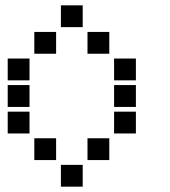

<svg xmlns="http://www.w3.org/2000/svg" viewBox="-20 -711 640 722"><path d="M210 -691Q209 -691 209 -691Q209 -691 209 -690V-610Q209 -609 209 -609Q209 -609 210 -609H290Q291 -609 291 -609Q291 -609 291 -610V-690Q291 -691 291 -691Q291 -691 290 -691ZM110 -591Q109 -591 109 -591Q109 -591 109 -590V-510Q109 -509 109 -509Q109 -509 110 -509H190Q191 -509 191 -509Q191 -509 191 -510V-590Q191 -591 191 -591Q191 -591 190 -591ZM310 -591Q309 -591 309 -591Q309 -591 309 -590V-510Q309 -509 309 -509Q309 -509 310 -509H390Q391 -509 391 -509Q391 -509 391 -510V-590Q391 -591 391 -591Q391 -591 390 -591ZM10 -491Q9 -491 9 -491Q9 -491 9 -490V-410Q9 -409 9 -409Q9 -409 10 -409H90Q91 -409 91 -409Q91 -409 91 -410V-490Q91 -491 91 -491Q91 -491 90 -491ZM410 -491Q409 -491 409 -491Q409 -491 409 -490V-410Q409 -409 409 -409Q409 -409 410 -409H490Q491 -409 491 -409Q491 -409 491 -410V-490Q491 -491 491 -491Q491 -491 490 -491ZM10 -391Q9 -391 9 -391Q9 -391 9 -390V-310Q9 -309 9 -309Q9 -309 10 -309H90Q91 -309 91 -309Q91 -309 91 -310V-390Q91 -391 91 -391Q91 -391 90 -391ZM410 -391Q409 -391 409 -391Q409 -391 409 -390V-310Q409 -309 409 -309Q409 -309 410 -309H490Q491 -309 491 -309Q491 -309 491 -310V-390Q491 -391 491 -391Q491 -391 490 -391ZM10 -291Q9 -291 9 -291Q9 -291 9 -290V-210Q9 -209 9 -209Q9 -209 10 -209H90Q91 -209 91 -209Q91 -209 91 -210V-290Q91 -291 91 -291Q91 -291 90 -291ZM410 -291Q409 -291 409 -291Q409 -291 409 -290V-210Q409 -209 409 -209Q409 -209 410 -209H490Q491 -209 491 -209Q491 -209 491 -210V-290Q491 -291 491 -291Q491 -291 490 -291ZM110 -191Q109 -191 109 -191Q109 -191 109 -190V-110Q109 -109 109 -109Q109 -109 110 -109H190Q191 -109 191 -109Q191 -109 191 -110V-190Q191 -191 191 -191Q191 -191 190 -191ZM310 -191Q309 -191 309 -191Q309 -191 309 -190V-110Q309 -109 309 -109Q309 -109 310 -109H390Q391 -109 391 -109Q391 -109 391 -110V-190Q391 -191 391 -191Q391 -191 390 -191ZM210 -91Q209 -91 209 -91Q209 -91 209 -90V-10Q209 -9 209 -9Q209 -9 210 -9H290Q291 -9 291 -9Q291 -9 291 -10V-90Q291 -91 291 -91Q291 -91 290 -91Z"/></svg>

Font: Doto ExtraBold
Style: Regular
Weight: 800
Monospace: yes
Version: Version 1.000